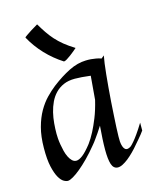

<svg xmlns="http://www.w3.org/2000/svg" viewBox="-113 -813 728 902"><g transform="rotate(-15 251.5 -362.0)"><path d="M502.9 -127Q498.5 -120.1 490.7 -110.6Q482.9 -101.1 475.1 -91.8Q466.3 -81.1 456.1 -69.8Q443.4 -54.2 428.7 -39.6Q414.1 -24.9 399.7 -13.4Q385.3 -2 371.6 4.9Q357.9 11.7 347.2 11.2Q326.7 10.3 318.8 -13.9Q311 -38.1 311 -84Q311 -108.4 312.5 -136.7Q314 -165 316.9 -200.2Q306.2 -183.1 296.4 -168.9Q286.6 -154.8 278.8 -144Q270 -131.3 261.2 -121.1Q235.4 -89.4 211.2 -64.9Q187 -40.5 166.7 -23.9Q146.5 -7.3 131.1 1.5Q115.7 10.3 106.9 11.2Q98.1 12.2 85.7 5.4Q73.2 -1.5 62 -21Q50.8 -40.5 42.7 -75.7Q34.7 -110.8 35.2 -167Q35.6 -223.1 47.1 -265.9Q58.6 -308.6 76.9 -340.6Q95.2 -372.6 117.7 -395.8Q140.1 -418.9 162.1 -436Q207.5 -470.7 249.3 -491.5Q291 -512.2 331.1 -513.2Q344.2 -513.7 356.9 -512.7Q368.2 -511.7 381.1 -509.5Q394 -507.3 405.8 -502.9L419.9 -514.2Q417 -500.5 413.8 -477.1Q410.6 -453.6 407.7 -424.3Q404.8 -395 401.9 -361.8Q398.9 -328.6 396.7 -295.2Q394.5 -261.7 392.6 -230.2Q390.6 -198.7 389.4 -172.9Q388.2 -147 387.9 -128.9Q387.7 -110.8 388.2 -104Q390.6 -76.2 401.1 -65.9Q411.6 -55.7 430.2 -67.9Q437.5 -73.7 448.2 -86.4Q457.5 -97.2 470.9 -116Q484.4 -134.8 502.9 -165ZM335.9 -438Q289.6 -443.8 259.8 -443.8Q228 -443.8 204.6 -433.6Q181.2 -423.3 164.6 -406Q147.9 -388.7 137.2 -366Q126.5 -343.3 120.4 -317.9Q114.3 -292.5 112.1 -266.1Q109.9 -239.7 109.9 -215.8Q109.9 -207.5 110.8 -193.4Q111.8 -179.2 114.5 -163.1Q117.2 -147 121.3 -130.4Q125.5 -113.8 132.1 -100.3Q138.7 -86.9 147.5 -78.4Q156.2 -69.8 168 -69.8Q180.7 -69.8 199 -83.7Q217.3 -97.7 243.2 -130.9Q258.3 -151.4 273.4 -180.2Q286.1 -204.6 300.5 -240.2Q314.9 -275.9 326.2 -323.2ZM300.8 -582.5Q295.9 -578.1 286.6 -570.3Q277.3 -562.5 266.8 -554.7Q256.3 -546.9 246.8 -541Q237.3 -535.2 231.9 -535.2Q186 -564.5 148.9 -603.8Q111.8 -643.1 85.9 -690.4Q85.9 -692.4 96.7 -699.7Q107.4 -707 120.1 -715.3Q135.3 -724.6 154.8 -736.3Q168.9 -712.4 182.6 -692.1Q196.3 -671.9 212.6 -653.6Q229 -635.3 250.2 -617.9Q271.5 -600.6 300.8 -582.5Z"/></g></svg>

Font: Quintessential
Style: Regular
Weight: 400
Designer: Astigmatic (AOETI)
Foundry: Astigmatic (AOETI)
Version: Version 1.000